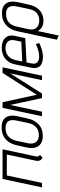

<svg xmlns="http://www.w3.org/2000/svg" viewBox="814 -1366 765 2434"><g transform="rotate(-90 1197.0 -149.5)"><path d="M429 -69 521 -500H145L38 0H95L189 -446H455L376 -78Q371 -53 376 -36.5Q381 -20 390.5 -10.5Q400 -1 408 2.5Q416 6 416 6L450 -26Q440 -34 433 -45Q426 -56 429 -69Z M912 -185 941 -316Q960 -408 924 -460Q888 -512 799 -512Q739 -512 692.5 -489.5Q646 -467 615.5 -423.5Q585 -380 571 -316L542 -185Q531 -131 542.5 -87Q554 -43 591 -16.5Q628 10 690 10Q782 10 838 -44Q894 -98 912 -185ZM884 -316 854 -175Q846 -134 825.5 -103.5Q805 -73 773.5 -56.5Q742 -40 700 -40Q660 -40 634 -57Q608 -74 598.5 -104.5Q589 -135 597 -175L627 -316Q637 -364 658.5 -396.5Q680 -429 713 -445.5Q746 -462 790 -462Q834 -462 858 -445.5Q882 -429 888.5 -396.5Q895 -364 884 -316Z M1489 -500 1212 -66 1118 -500H1046L940 0H997L1083 -404L1170 0H1227L1483 -403L1397 0H1454L1560 -500Z M1609 -134 1622 -196 1930 -212 1958 -342Q1970 -397 1954 -434Q1938 -471 1900.5 -490.5Q1863 -510 1808 -510Q1754 -510 1710.5 -490.5Q1667 -471 1638 -433Q1609 -395 1597 -339L1556 -142Q1547 -100 1553.5 -70.5Q1560 -41 1578.5 -23Q1597 -5 1626.5 3.5Q1656 12 1694 12Q1732 12 1778.5 -0.5Q1825 -13 1868 -35L1855 -78Q1812 -59 1774.5 -47.5Q1737 -36 1699 -36Q1675 -36 1656 -41.5Q1637 -47 1624.5 -58.5Q1612 -70 1608 -89Q1604 -108 1609 -134ZM1903 -349 1885 -262 1634 -251 1652 -338Q1662 -378 1682.5 -405.5Q1703 -433 1734.5 -448Q1766 -463 1806 -463Q1841 -463 1865.5 -449Q1890 -435 1900 -409.5Q1910 -384 1903 -349Z M2356 -171 2387 -311Q2406 -403 2370 -455.5Q2334 -508 2245 -508Q2157 -508 2097 -457Q2037 -406 2017 -311L1910 189L1963 213L2020 -56Q2025 -41 2037 -27.5Q2049 -14 2065.5 -3.5Q2082 7 2103 12.5Q2124 18 2147 18Q2203 18 2245 -3.5Q2287 -25 2315 -67.5Q2343 -110 2356 -171ZM2330 -311 2299 -163Q2290 -120 2270.5 -92Q2251 -64 2221.5 -49.5Q2192 -35 2153 -35Q2125 -35 2101.5 -43.5Q2078 -52 2062.5 -69Q2047 -86 2041.5 -111Q2036 -136 2043 -168L2074 -311Q2084 -360 2105.5 -392Q2127 -424 2160 -440Q2193 -456 2237 -456Q2279 -456 2303 -440Q2327 -424 2334 -392Q2341 -360 2330 -311Z"/></g></svg>

Font: Advent Pro
Style: Italic
Weight: 400
Italic angle: -12°
Designer: VivaRado, Andreas Kalpakidis
Foundry: VivaRado, Andreas Kalpakidis
Version: Version 3.000